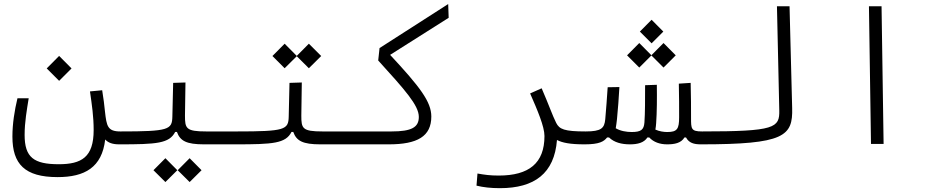

<svg xmlns="http://www.w3.org/2000/svg" viewBox="-20 -725 4728 967"><path d="M270 167C406.7 167 493.7 118.2 509.8 -22.5C524.9 -5.9 546.9 2 580.1 2C609.4 2 624 -7.3 624 -32.2C624 -56.2 614.3 -63 585.9 -63C521.5 -63 517.1 -90.3 508.8 -162.1C505.9 -193.4 501 -231.9 494.6 -270.5L433.1 -264.6C442.9 -196.8 451.7 -138.2 451.7 -69.8C451.7 66.9 390.6 102.1 275.9 102.1C150.4 102.1 104 67.9 104 -45.4C104 -110.4 115.2 -171.4 124.5 -230H67.9C53.2 -168.5 42.5 -102.1 42.5 -37.1C42.5 101.1 104.5 167 270 167ZM277.8 -317.9 340.3 -380.4 277.8 -443.4 215.3 -380.4Z M580.1 2C769.5 2 832.5 -2.4 862.3 -60.5H871.1C887.2 -15.1 919.4 2 1007.3 2H1166C1189.5 2 1205.1 -4.9 1205.1 -33.2C1205.1 -55.2 1196.8 -63 1171.9 -63H1018.6C916.5 -63 911.6 -78.1 911.6 -142.6L914.1 -309.6L852.1 -307.6L848.1 -137.7C846.7 -71.8 830.1 -63 585.9 -63ZM813 191.9 873 132.3 813 71.8 752.9 132.3ZM935.1 191.9 995.1 132.3 935.1 71.8 875 132.3Z M1166 2C1355.5 2 1418.5 -2.4 1448.2 -60.5H1457C1473.1 -15.1 1505.4 2 1593.3 2H1752C1775.4 2 1791 -4.9 1791 -33.2C1791 -55.2 1782.7 -63 1757.8 -63H1604.5C1502.4 -63 1497.6 -78.1 1497.6 -142.6L1500 -309.6L1438 -307.6L1434.1 -137.7C1432.6 -71.8 1416 -63 1171.9 -63ZM1535.6 -381.3 1597.7 -442.9 1535.6 -504.9 1474.6 -443.4 1413.6 -504.9 1352.1 -442.9 1413.6 -381.3 1474.6 -441.9Z M1752 2H1938C2082.5 2 2152.3 -38.1 2152.3 -138.2C2152.3 -211.9 2096.2 -286.1 1944.8 -448.7L2239.7 -635.3L2237.3 -704.6L1891.6 -482.9L1884.8 -420.4C2018.6 -272.9 2089.4 -194.8 2089.4 -136.2C2089.4 -84 2053.7 -63 1951.7 -63H1757.8Z M2785.2 -20C2812 -5.9 2851.6 2 2923.8 2C2947.3 2 2962.9 -5.9 2962.9 -33.2C2962.9 -56.2 2954.1 -63 2929.7 -63C2821.3 -63 2797.4 -74.2 2781.2 -106C2761.7 -145 2745.6 -193.8 2708 -280.3L2649.9 -254.4C2687 -169.9 2722.2 -87.4 2722.2 -40C2722.2 97.2 2644 159.2 2491.7 159.2C2447.8 159.2 2421.4 155.3 2384.8 148.9L2379.9 210C2413.6 218.3 2452.1 222.7 2497.6 222.7C2671.9 222.7 2772 148.4 2785.2 -20Z M3152.8 2C3190.9 2 3223.6 -5.9 3240.7 -32.7H3250C3271.5 -9.3 3303.2 2 3339.8 2C3376.5 2 3410.2 -3.9 3427.2 -32.7H3435.1C3449.7 -5.4 3474.1 2 3509.8 2C3533.2 2 3548.8 -4.9 3548.8 -34.2C3548.8 -52.2 3540.5 -63 3515.6 -63C3460.4 -63 3460.4 -76.2 3460.4 -131.8V-133.3C3460.4 -182.6 3460.4 -239.3 3458.5 -307.6L3398.9 -303.7C3400.4 -236.8 3400.4 -187.5 3400.4 -134.8C3400.4 -75.2 3390.6 -60.1 3340.3 -60.1C3321.8 -60.1 3300.8 -63.5 3280.8 -72.3C3282.7 -83.5 3284.2 -94.7 3284.7 -105C3288.6 -157.7 3289.1 -232.9 3288.1 -297.9L3229 -295.9C3229 -228 3229 -152.8 3225.6 -107.9C3222.7 -71.8 3209 -60.1 3161.1 -60.1C3134.8 -60.1 3104 -65.4 3081.1 -79.1C3083.5 -92.3 3085.4 -107.9 3087.4 -125C3092.8 -179.7 3096.2 -229 3099.6 -286.6L3040.5 -285.6C3036.6 -225.6 3033.2 -180.7 3028.3 -124C3023.9 -79.1 3008.3 -63 2929.7 -63L2924.8 2C2998.5 2 3021.5 -12.2 3037.6 -32.7H3047.4C3073.7 -7.3 3110.8 2 3152.8 2ZM3321.8 -384.8 3383.3 -446.3 3321.8 -508.3 3260.7 -446.8 3199.7 -508.3 3138.2 -446.3 3199.7 -384.8 3260.7 -445.8ZM3261.7 -506.8 3320.8 -565.9 3261.7 -625.5 3202.6 -565.9Z M3509.8 2C3930.2 2 3973.6 -39.1 3969.7 -180.7L3956.5 -693.4H3893.1L3904.8 -169.4C3906.7 -81.1 3883.8 -63 3515.6 -63C3496.1 -63 3482.4 -56.2 3482.4 -31.2C3482.4 -8.8 3490.7 2 3509.8 2Z M4366.7 0H4430.2L4419.9 -693.4H4356.4Z"/></svg>

Font: Cascadia Code PL Light
Style: Regular
Weight: 300
Monospace: yes
Designer: Aaron Bell
Foundry: Saja Typeworks
Version: Version 2404.023